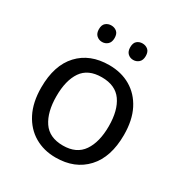

<svg xmlns="http://www.w3.org/2000/svg" viewBox="-172 -859 949 998"><g transform="rotate(30 302.5 -360.0)"><path d="M551 -269Q551 -136 483.5 -63Q416 10 301 10Q230 10 174.5 -22.5Q119 -55 87 -117.5Q55 -180 55 -269Q55 -402 122 -474Q189 -546 304 -546Q377 -546 432.5 -513.5Q488 -481 519.5 -419.5Q551 -358 551 -269ZM146 -269Q146 -174 183.5 -118.5Q221 -63 303 -63Q384 -63 422 -118.5Q460 -174 460 -269Q460 -364 422 -418Q384 -472 302 -472Q220 -472 183 -418Q146 -364 146 -269ZM163 -681Q163 -707 177 -718.5Q191 -730 210 -730Q229 -730 243 -718.5Q257 -707 257 -681Q257 -656 243 -643.5Q229 -631 210 -631Q191 -631 177 -643.5Q163 -656 163 -681ZM351 -681Q351 -707 364.5 -718.5Q378 -730 397 -730Q416 -730 430 -718.5Q444 -707 444 -681Q444 -656 430 -643.5Q416 -631 397 -631Q378 -631 364.5 -643.5Q351 -656 351 -681Z"/></g></svg>

Font: Noto Sans Phoenician
Style: Regular
Weight: 400
Designer: Monotype Design Team
Foundry: Monotype Imaging Inc.
Version: Version 2.001; ttfautohint (v1.8.4.7-5d5b)